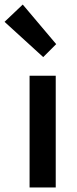

<svg xmlns="http://www.w3.org/2000/svg" viewBox="-57 -824 339 844"><path d="M73 0V-491H188V0ZM133 -573 -37 -728 43 -804 190 -630Z"/></svg>

Font: Processing Sans Pro Semibold
Style: Regular
Weight: 600
Designer: Paul D. Hunt
Foundry: Adobe Systems Incorporated
Version: Version 2.020;PS 2.000;hotconv 1.0.86;makeotf.lib2.5.63406